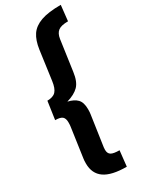

<svg xmlns="http://www.w3.org/2000/svg" viewBox="-247 -892 860 1084"><g transform="rotate(-30 182.5 -350.0)"><path d="M354 -738Q309 -738 289.5 -723Q270 -708 265 -674L237 -476Q229 -416 202.5 -389Q176 -362 124 -347Q164 -338 184 -317Q204 -296 204 -252Q204 -232 202 -220L173 -21Q172 -15 172 -5Q172 19 187.5 28.5Q203 38 242 38L231 139Q133 139 86.5 106.5Q40 74 40 8Q40 -13 42 -24L69 -213Q71 -224 71 -243Q71 -269 58 -280Q45 -291 12 -291L29 -408Q67 -408 84.5 -427Q102 -446 108 -491L134 -680Q142 -737 165 -771Q188 -805 235.5 -822Q283 -839 365 -839Z"/></g></svg>

Font: Fira Sans SemiBold
Style: Italic
Weight: 600
Italic angle: -8°
Designer: bBox Type GmbH & Carrois Corporate GbR & Edenspiekermann AG
Foundry: bBox Type GmbH & Carrois Corporate GbR & Edenspiekermann AG
Version: Version 4.301